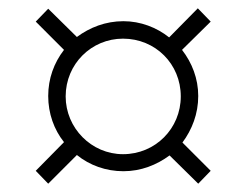

<svg xmlns="http://www.w3.org/2000/svg" viewBox="-20 -590 555 462"><path d="M96 -148 165 -217C196 -192 235 -178 277 -178C319 -178 357 -193 388 -216L457 -148L487 -179L419 -247C442 -278 457 -316 457 -359C457 -401 442 -439 418 -470L487 -538L456 -570L387 -500C357 -524 318 -539 277 -539C234 -539 196 -524 165 -501L96 -569L66 -538L134 -470C110 -439 96 -401 96 -359C96 -317 110 -278 134 -248L66 -179ZM276 -219C200 -219 138 -282 138 -358C138 -436 200 -497 276 -497C354 -497 415 -436 415 -358C415 -281 354 -219 276 -219Z"/></svg>

Font: Noto Serif Display SemiCondensed Light
Style: Italic
Weight: 300
Width: 4
Italic angle: -12°
Designer: Monotype Design Team
Foundry: Monotype Imaging Inc.
Version: Version 2.009